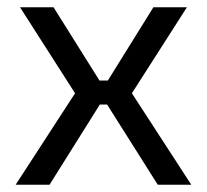

<svg xmlns="http://www.w3.org/2000/svg" viewBox="-20 -507 568 527"><path d="M274 -220H254L116 0H23L186 -251L35 -487H127L253 -286H276L401 -487H493L342 -251L505 0H413Z"/></svg>

Font: Exo 2.0
Style: Regular
Weight: 400
Designer: Natanael Gama
Version: Version 1.001;PS 001.001;hotconv 1.0.70;makeotf.lib2.5.58329